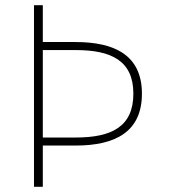

<svg xmlns="http://www.w3.org/2000/svg" viewBox="-20 -720 651 740"><path d="M111 0H145V-159H271C425 -159 527 -212 527 -359C527 -505 425 -558 271 -558H145V-700H111ZM145 -190V-527H272C409 -527 494 -486 494 -359C494 -231 409 -190 272 -190Z"/></svg>

Font: Chess Sans ExtraLight
Style: Regular
Weight: 275
Designer: Wolf Bōese
Foundry: Wolf Bōese
Version: Version 7.223;Glyphs 3.3 (3306)